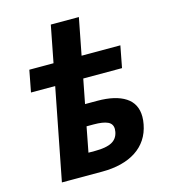

<svg xmlns="http://www.w3.org/2000/svg" viewBox="-113 -849 827 939"><g transform="rotate(-15 301.0 -380.0)"><path d="M174.3 -463.9H51.8L72.8 -573.7H195.3L231.4 -759.8H373.5L337.4 -573.7H533.7L512.7 -463.9H316.4L292.5 -340.8H354.5Q446.3 -340.8 496.8 -307.9Q547.4 -274.9 547.4 -209Q547.4 -199.2 546.4 -190.2Q545.4 -181.2 543.5 -170.9Q535.6 -128.9 514.4 -96.9Q493.2 -64.9 460.4 -43.5Q427.7 -22 384.3 -11Q340.8 0 288.1 0H84ZM282.7 -106.9Q337.4 -106.9 365.7 -122.1Q394 -137.2 400.4 -170.9Q401.9 -178.7 401.9 -185.5Q401.9 -211.9 378.4 -222.9Q355 -233.9 307.1 -233.9H271.5L247.1 -106.9Z"/></g></svg>

Font: Hack
Style: Bold Italic
Weight: 700
Italic angle: -11°
Monospace: yes
Designer: Christopher Simpkins
Foundry: Christopher Simpkins
Version: Version 2.017; ttfautohint (v1.4.1) -l 4 -r 80 -G 350 -x 0 -